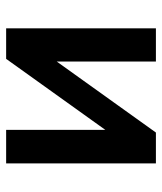

<svg xmlns="http://www.w3.org/2000/svg" viewBox="30 -570 540 641"><g transform="rotate(90 300.5 -250.0)"><path d="M75 0V-500H186V-169L423 -500H526V0H414V-331L177 0Z"/></g></svg>

Font: Wix Madefor Text SemiBold
Style: Regular
Weight: 600
Designer: Dalton Maag Ltd
Foundry: Dalton Maag Ltd
Version: Version 3.100